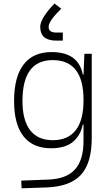

<svg xmlns="http://www.w3.org/2000/svg" viewBox="-20 -818 626 1072"><path d="M100.6 233.4 98.6 190.4 250 184.6Q352.1 180.7 399.2 127.4Q446.3 74.2 446.3 -30.3V-122.1H441.9Q429.7 -61 386.7 -25.6Q343.8 9.8 265.1 9.8Q163.6 9.8 111.1 -57.1Q58.6 -124 58.6 -253.9Q58.6 -388.7 111.8 -458Q165 -527.3 268.1 -527.3Q418 -527.3 442.4 -401.4H446.3L451.2 -517.6H492.2V-45.9Q492.2 92.3 431.9 158Q371.6 223.6 240.2 228.5ZM446.3 -261.2Q446.3 -482.4 273.9 -482.4Q105.5 -482.4 105.5 -253.9Q105.5 -146.5 148.4 -90.8Q191.4 -35.2 274.9 -35.2Q359.4 -35.2 402.8 -91.1Q446.3 -147 446.3 -255.9ZM284.2 -798.3 321.8 -769.5Q251.5 -700.7 251.5 -668Q251.5 -636.2 293.9 -636.2H330.6V-591.3H293.9Q204.6 -591.3 204.6 -668Q204.6 -715.8 284.2 -798.3Z"/></svg>

Font: Cascadia Mono NF ExtraLight
Style: Regular
Weight: 200
Monospace: yes
Designer: Aaron Bell
Foundry: Saja Typeworks
Version: Version 2404.023; ttfautohint (v1.8.4)